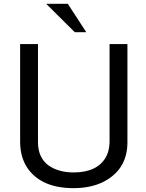

<svg xmlns="http://www.w3.org/2000/svg" viewBox="-20 -959 762 1002"><path d="M551.8 -729H645V-216.8Q645 -86.9 541 -22Q469.2 22.9 363.8 22.9Q199.2 22.9 126 -78.1Q85.9 -134.8 85 -216.8V-729H178.2V-216.8Q178.2 -138.2 231 -97.2Q284.2 -59.1 363.8 -59.1Q486.8 -59.1 532.2 -138.2Q550.8 -170.9 551.8 -216.8ZM334 -939 430.2 -791H370.1L221.2 -939Z"/></svg>

Font: SolaimanLipi
Style: Normal
Weight: 400
Designer: Solaiman Karim
Foundry: Al Mamun Sumon
Version: Version 2.000